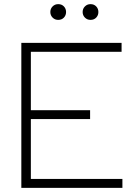

<svg xmlns="http://www.w3.org/2000/svg" viewBox="-20 -907 642 927"><path d="M83 0V-700H567V-657H129V-375H415V-332H129V-43H571V0ZM261 -811Q245 -811 234 -822Q223 -833 223 -849Q223 -865 234 -876Q245 -887 261 -887Q278 -887 288.5 -876Q299 -865 299 -849Q299 -833 288.5 -822Q278 -811 261 -811ZM417 -811Q401 -811 390 -822Q379 -833 379 -849Q379 -865 390 -876Q401 -887 417 -887Q434 -887 444.5 -876Q455 -865 455 -849Q455 -833 444.5 -822Q434 -811 417 -811Z"/></svg>

Font: Red Hat Display
Style: Regular
Weight: 300
Designer: Pentagram, MCKL
Foundry: Pentagram, MCKL
Version: Version 1.023